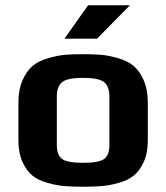

<svg xmlns="http://www.w3.org/2000/svg" viewBox="-20 -700 632 730"><path d="M542 -309C542 -342.3 536.8 -370.8 526.5 -394.5C516.2 -418.2 503.5 -436.3 488.5 -449C473.5 -461.7 454 -471.5 430 -478.5C406 -485.5 384.5 -489.8 365.5 -491.5C346.5 -493.2 323.3 -494 296 -494C268.7 -494 245.5 -493.2 226.5 -491.5C207.5 -489.8 186 -485.5 162 -478.5C138 -471.5 118.5 -461.7 103.5 -449C88.5 -436.3 75.8 -418.2 65.5 -394.5C55.2 -370.8 50 -342.3 50 -309V-166C50 -134.7 55 -107.8 65 -85.5C75 -63.2 87.3 -45.8 102 -33.5C116.7 -21.2 135.8 -11.7 159.5 -5C183.2 1.7 204.8 5.8 224.5 7.5C244.2 9.2 268 10 296 10C324 10 347.8 9.2 367.5 7.5C387.2 5.8 408.8 1.7 432.5 -5C456.2 -11.7 475.3 -21.2 490 -33.5C504.7 -45.8 517 -63.2 527 -85.5C537 -107.8 542 -134.7 542 -166ZM396 -149C396 -123.7 389.5 -106 376.5 -96C363.5 -86 336.7 -81 296 -81C255.3 -81 228.5 -86 215.5 -96C202.5 -106 196 -123.7 196 -149V-332C196 -358 202.7 -376.5 216 -387.5C229.3 -398.5 256 -404 296 -404C336 -404 362.7 -398.5 376 -387.5C389.3 -376.5 396 -358 396 -332ZM474 -680H315L225 -553H349Z"/></svg>

Font: Play
Style: Bold
Weight: 700
Designer: Jonas Hecksher
Foundry: Jonas Hecksher, Playtypeª, e-types AS
Version: Version 1.002